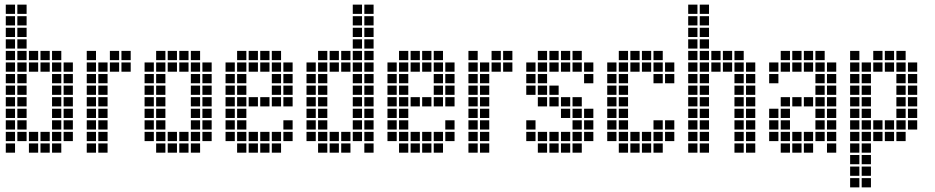

<svg xmlns="http://www.w3.org/2000/svg" viewBox="-20 -665 4040 830"><path d="M5 -495V-455H45V-495ZM5 -445V-405H45V-445ZM5 -395V-355H45V-395ZM5 -345V-305H45V-345ZM5 -295V-255H45V-295ZM5 -245V-205H45V-245ZM5 -195V-155H45V-195ZM5 -145V-105H45V-145ZM5 -95V-55H45V-95ZM5 -45V-5H45V-45ZM5 -545V-505H45V-545ZM5 -595V-555H45V-595ZM5 -645V-605H45V-645ZM55 -495V-455H95V-495ZM55 -445V-405H95V-445ZM55 -395V-355H95V-395ZM55 -345V-305H95V-345ZM55 -295V-255H95V-295ZM55 -245V-205H95V-245ZM55 -195V-155H95V-195ZM55 -145V-105H95V-145ZM55 -95V-55H95V-95ZM55 -645V-605H95V-645ZM55 -595V-555H95V-595ZM55 -545V-505H95V-545ZM105 -95V-55H145V-95ZM105 -45V-5H145V-45ZM155 -45V-5H195V-45ZM155 -95V-55H195V-95ZM105 -445V-405H145V-445ZM155 -445V-405H195V-445ZM205 -445V-405H245V-445ZM205 -395V-355H245V-395ZM205 -345V-305H245V-345ZM205 -295V-255H245V-295ZM205 -245V-205H245V-245ZM205 -195V-155H245V-195ZM205 -145V-105H245V-145ZM205 -95V-55H245V-95ZM205 -45V-5H245V-45ZM255 -395V-355H295V-395ZM255 -345V-305H295V-345ZM255 -295V-255H295V-295ZM255 -245V-205H295V-245ZM255 -195V-155H295V-195ZM255 -145V-105H295V-145ZM255 -95V-55H295V-95ZM105 -395V-355H145V-395ZM155 -395V-355H195V-395Z M355 -445V-405H395V-445ZM355 -395V-355H395V-395ZM355 -345V-305H395V-345ZM355 -295V-255H395V-295ZM355 -245V-205H395V-245ZM355 -195V-155H395V-195ZM355 -145V-105H395V-145ZM355 -95V-55H395V-95ZM355 -45V-5H395V-45ZM405 -395V-355H445V-395ZM405 -345V-305H445V-345ZM405 -295V-255H445V-295ZM405 -245V-205H445V-245ZM405 -195V-155H445V-195ZM405 -145V-105H445V-145ZM405 -95V-55H445V-95ZM405 -45V-5H445V-45ZM455 -445V-405H495V-445ZM505 -445V-405H545V-445ZM505 -395V-355H545V-395ZM455 -395V-355H495V-395Z M605 -395V-355H645V-395ZM605 -345V-305H645V-345ZM605 -295V-255H645V-295ZM605 -245V-205H645V-245ZM605 -195V-155H645V-195ZM605 -145V-105H645V-145ZM605 -95V-55H645V-95ZM655 -445V-405H695V-445ZM655 -395V-355H695V-395ZM655 -345V-305H695V-345ZM655 -295V-255H695V-295ZM655 -245V-205H695V-245ZM655 -195V-155H695V-195ZM655 -145V-105H695V-145ZM655 -95V-55H695V-95ZM655 -45V-5H695V-45ZM705 -95V-55H745V-95ZM705 -45V-5H745V-45ZM755 -45V-5H795V-45ZM755 -95V-55H795V-95ZM705 -445V-405H745V-445ZM755 -445V-405H795V-445ZM805 -445V-405H845V-445ZM805 -395V-355H845V-395ZM805 -345V-305H845V-345ZM805 -295V-255H845V-295ZM805 -245V-205H845V-245ZM805 -195V-155H845V-195ZM805 -145V-105H845V-145ZM805 -95V-55H845V-95ZM805 -45V-5H845V-45ZM855 -395V-355H895V-395ZM855 -345V-305H895V-345ZM855 -295V-255H895V-295ZM855 -245V-205H895V-245ZM855 -195V-155H895V-195ZM855 -145V-105H895V-145ZM855 -95V-55H895V-95ZM755 -395V-355H795V-395ZM705 -395V-355H745V-395Z M1005 -45V-5H1045V-45ZM1055 -45V-5H1095V-45ZM1105 -45V-5H1145V-45ZM1155 -45V-5H1195V-45ZM955 -95V-55H995V-95ZM1005 -95V-55H1045V-95ZM1055 -95V-55H1095V-95ZM1105 -95V-55H1145V-95ZM1155 -95V-55H1195V-95ZM1205 -95V-55H1245V-95ZM1005 -445V-405H1045V-445ZM1055 -445V-405H1095V-445ZM1105 -445V-405H1145V-445ZM1155 -445V-405H1195V-445ZM955 -395V-355H995V-395ZM955 -345V-305H995V-345ZM955 -295V-255H995V-295ZM955 -245V-205H995V-245ZM955 -195V-155H995V-195ZM955 -145V-105H995V-145ZM1005 -395V-355H1045V-395ZM1005 -345V-305H1045V-345ZM1005 -295V-255H1045V-295ZM1005 -245V-205H1045V-245ZM1005 -195V-155H1045V-195ZM1005 -145V-105H1045V-145ZM1055 -245V-205H1095V-245ZM1105 -245V-205H1145V-245ZM1155 -245V-205H1195V-245ZM1205 -245V-205H1245V-245ZM1155 -395V-355H1195V-395ZM1155 -345V-305H1195V-345ZM1155 -295V-255H1195V-295ZM1205 -395V-355H1245V-395ZM1205 -345V-305H1245V-345ZM1205 -295V-255H1245V-295ZM1205 -145V-105H1245V-145ZM1105 -395V-355H1145V-395ZM1055 -395V-355H1095V-395Z M1305 -395V-355H1345V-395ZM1305 -345V-305H1345V-345ZM1305 -295V-255H1345V-295ZM1305 -245V-205H1345V-245ZM1305 -195V-155H1345V-195ZM1305 -145V-105H1345V-145ZM1305 -95V-55H1345V-95ZM1355 -45V-5H1395V-45ZM1355 -95V-55H1395V-95ZM1355 -145V-105H1395V-145ZM1355 -195V-155H1395V-195ZM1355 -245V-205H1395V-245ZM1355 -295V-255H1395V-295ZM1355 -345V-305H1395V-345ZM1355 -395V-355H1395V-395ZM1355 -445V-405H1395V-445ZM1405 -445V-405H1445V-445ZM1455 -445V-405H1495V-445ZM1405 -95V-55H1445V-95ZM1405 -45V-5H1445V-45ZM1455 -45V-5H1495V-45ZM1455 -95V-55H1495V-95ZM1505 -645V-605H1545V-645ZM1505 -595V-555H1545V-595ZM1505 -545V-505H1545V-545ZM1555 -645V-605H1595V-645ZM1555 -595V-555H1595V-595ZM1555 -545V-505H1595V-545ZM1505 -445V-405H1545V-445ZM1505 -395V-355H1545V-395ZM1505 -345V-305H1545V-345ZM1505 -295V-255H1545V-295ZM1505 -245V-205H1545V-245ZM1505 -195V-155H1545V-195ZM1505 -145V-105H1545V-145ZM1505 -95V-55H1545V-95ZM1555 -45V-5H1595V-45ZM1555 -95V-55H1595V-95ZM1555 -145V-105H1595V-145ZM1555 -195V-155H1595V-195ZM1555 -245V-205H1595V-245ZM1555 -295V-255H1595V-295ZM1555 -345V-305H1595V-345ZM1555 -395V-355H1595V-395ZM1555 -445V-405H1595V-445ZM1555 -495V-455H1595V-495ZM1505 -495V-455H1545V-495ZM1455 -395V-355H1495V-395ZM1405 -395V-355H1445V-395Z M1705 -45V-5H1745V-45ZM1755 -45V-5H1795V-45ZM1805 -45V-5H1845V-45ZM1855 -45V-5H1895V-45ZM1655 -95V-55H1695V-95ZM1705 -95V-55H1745V-95ZM1755 -95V-55H1795V-95ZM1805 -95V-55H1845V-95ZM1855 -95V-55H1895V-95ZM1905 -95V-55H1945V-95ZM1705 -445V-405H1745V-445ZM1755 -445V-405H1795V-445ZM1805 -445V-405H1845V-445ZM1855 -445V-405H1895V-445ZM1655 -395V-355H1695V-395ZM1655 -345V-305H1695V-345ZM1655 -295V-255H1695V-295ZM1655 -245V-205H1695V-245ZM1655 -195V-155H1695V-195ZM1655 -145V-105H1695V-145ZM1705 -395V-355H1745V-395ZM1705 -345V-305H1745V-345ZM1705 -295V-255H1745V-295ZM1705 -245V-205H1745V-245ZM1705 -195V-155H1745V-195ZM1705 -145V-105H1745V-145ZM1755 -245V-205H1795V-245ZM1805 -245V-205H1845V-245ZM1855 -245V-205H1895V-245ZM1905 -245V-205H1945V-245ZM1855 -395V-355H1895V-395ZM1855 -345V-305H1895V-345ZM1855 -295V-255H1895V-295ZM1905 -395V-355H1945V-395ZM1905 -345V-305H1945V-345ZM1905 -295V-255H1945V-295ZM1905 -145V-105H1945V-145ZM1805 -395V-355H1845V-395ZM1755 -395V-355H1795V-395Z M2005 -445V-405H2045V-445ZM2005 -395V-355H2045V-395ZM2005 -345V-305H2045V-345ZM2005 -295V-255H2045V-295ZM2005 -245V-205H2045V-245ZM2005 -195V-155H2045V-195ZM2005 -145V-105H2045V-145ZM2005 -95V-55H2045V-95ZM2005 -45V-5H2045V-45ZM2055 -395V-355H2095V-395ZM2055 -345V-305H2095V-345ZM2055 -295V-255H2095V-295ZM2055 -245V-205H2095V-245ZM2055 -195V-155H2095V-195ZM2055 -145V-105H2095V-145ZM2055 -95V-55H2095V-95ZM2055 -45V-5H2095V-45ZM2105 -445V-405H2145V-445ZM2155 -445V-405H2195V-445ZM2155 -395V-355H2195V-395ZM2105 -395V-355H2145V-395Z M2255 -145V-105H2295V-145ZM2255 -95V-55H2295V-95ZM2305 -95V-55H2345V-95ZM2305 -45V-5H2345V-45ZM2355 -45V-5H2395V-45ZM2355 -95V-55H2395V-95ZM2405 -95V-55H2445V-95ZM2405 -45V-5H2445V-45ZM2455 -45V-5H2495V-45ZM2455 -95V-55H2495V-95ZM2455 -145V-105H2495V-145ZM2455 -195V-155H2495V-195ZM2455 -245V-205H2495V-245ZM2505 -195V-155H2545V-195ZM2505 -145V-105H2545V-145ZM2505 -95V-55H2545V-95ZM2405 -195V-155H2445V-195ZM2405 -245V-205H2445V-245ZM2355 -295V-255H2395V-295ZM2355 -245V-205H2395V-245ZM2305 -295V-255H2345V-295ZM2305 -345V-305H2345V-345ZM2305 -395V-355H2345V-395ZM2305 -445V-405H2345V-445ZM2255 -395V-355H2295V-395ZM2255 -345V-305H2295V-345ZM2455 -445V-405H2495V-445ZM2405 -445V-405H2445V-445ZM2355 -445V-405H2395V-445ZM2505 -395V-355H2545V-395ZM2305 -245V-205H2345V-245ZM2255 -295V-255H2295V-295ZM2355 -395V-355H2395V-395ZM2405 -395V-355H2445V-395ZM2455 -395V-355H2495V-395ZM2505 -345V-305H2545V-345Z M2605 -395V-355H2645V-395ZM2605 -345V-305H2645V-345ZM2605 -295V-255H2645V-295ZM2605 -245V-205H2645V-245ZM2605 -195V-155H2645V-195ZM2605 -145V-105H2645V-145ZM2605 -95V-55H2645V-95ZM2655 -445V-405H2695V-445ZM2655 -395V-355H2695V-395ZM2655 -345V-305H2695V-345ZM2655 -295V-255H2695V-295ZM2655 -245V-205H2695V-245ZM2655 -195V-155H2695V-195ZM2655 -145V-105H2695V-145ZM2655 -95V-55H2695V-95ZM2655 -45V-5H2695V-45ZM2705 -95V-55H2745V-95ZM2705 -45V-5H2745V-45ZM2755 -45V-5H2795V-45ZM2755 -95V-55H2795V-95ZM2705 -445V-405H2745V-445ZM2755 -445V-405H2795V-445ZM2805 -445V-405H2845V-445ZM2805 -395V-355H2845V-395ZM2855 -395V-355H2895V-395ZM2805 -145V-105H2845V-145ZM2805 -95V-55H2845V-95ZM2805 -45V-5H2845V-45ZM2855 -145V-105H2895V-145ZM2855 -95V-55H2895V-95ZM2855 -345V-305H2895V-345ZM2805 -345V-305H2845V-345ZM2755 -395V-355H2795V-395ZM2705 -395V-355H2745V-395Z M3005 -495V-455H3045V-495ZM3005 -445V-405H3045V-445ZM3005 -395V-355H3045V-395ZM3005 -345V-305H3045V-345ZM3005 -295V-255H3045V-295ZM3005 -245V-205H3045V-245ZM3005 -195V-155H3045V-195ZM3005 -145V-105H3045V-145ZM3005 -95V-55H3045V-95ZM3005 -45V-5H3045V-45ZM2955 -45V-5H2995V-45ZM2955 -95V-55H2995V-95ZM2955 -145V-105H2995V-145ZM2955 -195V-155H2995V-195ZM2955 -245V-205H2995V-245ZM2955 -295V-255H2995V-295ZM2955 -345V-305H2995V-345ZM2955 -395V-355H2995V-395ZM2955 -445V-405H2995V-445ZM2955 -495V-455H2995V-495ZM2955 -545V-505H2995V-545ZM2955 -595V-555H2995V-595ZM3005 -595V-555H3045V-595ZM3005 -545V-505H3045V-545ZM3105 -445V-405H3145V-445ZM3055 -445V-405H3095V-445ZM3155 -445V-405H3195V-445ZM3155 -395V-355H3195V-395ZM3155 -345V-305H3195V-345ZM3155 -295V-255H3195V-295ZM3155 -245V-205H3195V-245ZM3155 -195V-155H3195V-195ZM3155 -145V-105H3195V-145ZM3155 -95V-55H3195V-95ZM3155 -45V-5H3195V-45ZM3205 -395V-355H3245V-395ZM3205 -345V-305H3245V-345ZM3205 -295V-255H3245V-295ZM3205 -245V-205H3245V-245ZM3205 -195V-155H3245V-195ZM3205 -145V-105H3245V-145ZM3205 -95V-55H3245V-95ZM3205 -45V-5H3245V-45ZM3055 -395V-355H3095V-395ZM3105 -395V-355H3145V-395ZM2955 -645V-605H2995V-645ZM3005 -645V-605H3045V-645Z M3305 -95V-55H3345V-95ZM3305 -145V-105H3345V-145ZM3305 -195V-155H3345V-195ZM3355 -245V-205H3395V-245ZM3355 -195V-155H3395V-195ZM3355 -145V-105H3395V-145ZM3355 -95V-55H3395V-95ZM3355 -45V-5H3395V-45ZM3405 -95V-55H3445V-95ZM3455 -95V-55H3495V-95ZM3455 -45V-5H3495V-45ZM3405 -45V-5H3445V-45ZM3505 -95V-55H3545V-95ZM3505 -145V-105H3545V-145ZM3505 -195V-155H3545V-195ZM3505 -245V-205H3545V-245ZM3505 -295V-255H3545V-295ZM3555 -45V-5H3595V-45ZM3555 -95V-55H3595V-95ZM3555 -145V-105H3595V-145ZM3555 -195V-155H3595V-195ZM3555 -245V-205H3595V-245ZM3555 -295V-255H3595V-295ZM3505 -345V-305H3545V-345ZM3505 -395V-355H3545V-395ZM3555 -395V-355H3595V-395ZM3555 -345V-305H3595V-345ZM3505 -445V-405H3545V-445ZM3455 -445V-405H3495V-445ZM3405 -445V-405H3445V-445ZM3355 -445V-405H3395V-445ZM3305 -395V-355H3345V-395ZM3405 -245V-205H3445V-245ZM3455 -245V-205H3495V-245ZM3305 -345V-305H3345V-345ZM3355 -395V-355H3395V-395ZM3405 -395V-355H3445V-395ZM3455 -395V-355H3495V-395Z M3655 5V45H3695V5ZM3655 55V95H3695V55ZM3655 105V145H3695V105ZM3705 105V145H3745V105ZM3705 55V95H3745V55ZM3705 5V45H3745V5ZM3655 -45V-5H3695V-45ZM3655 -95V-55H3695V-95ZM3655 -145V-105H3695V-145ZM3655 -195V-155H3695V-195ZM3655 -245V-205H3695V-245ZM3655 -295V-255H3695V-295ZM3655 -345V-305H3695V-345ZM3655 -395V-355H3695V-395ZM3655 -445V-405H3695V-445ZM3705 -395V-355H3745V-395ZM3705 -345V-305H3745V-345ZM3705 -295V-255H3745V-295ZM3705 -245V-205H3745V-245ZM3705 -195V-155H3745V-195ZM3705 -145V-105H3745V-145ZM3705 -95V-55H3745V-95ZM3705 -45V-5H3745V-45ZM3755 -95V-55H3795V-95ZM3805 -95V-55H3845V-95ZM3855 -95V-55H3895V-95ZM3905 -145V-105H3945V-145ZM3855 -145V-105H3895V-145ZM3805 -145V-105H3845V-145ZM3755 -145V-105H3795V-145ZM3905 -195V-155H3945V-195ZM3905 -245V-205H3945V-245ZM3905 -295V-255H3945V-295ZM3905 -345V-305H3945V-345ZM3905 -395V-355H3945V-395ZM3855 -445V-405H3895V-445ZM3855 -395V-355H3895V-395ZM3855 -345V-305H3895V-345ZM3855 -295V-255H3895V-295ZM3855 -245V-205H3895V-245ZM3855 -195V-155H3895V-195ZM3805 -445V-405H3845V-445ZM3755 -445V-405H3795V-445ZM3805 -395V-355H3845V-395ZM3755 -395V-355H3795V-395Z"/></svg>

Font: Nose Transport 13 Square
Style: Regular
Weight: 400
Designer: Nico Rohrbach
Foundry: Nose
Version: Version 1.400;Glyphs 3.2.3 (3260)